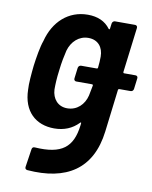

<svg xmlns="http://www.w3.org/2000/svg" viewBox="-82 -580 668 844"><g transform="rotate(10 252.0 -158.5)"><path d="M494 -293H443C440 -293 439 -295 439 -298L464 -499C465 -506 460 -511 454 -511H364C358 -511 352 -506 351 -499L348 -476C348 -472 345 -471 342 -474C320 -504 286 -519 242 -519C156 -519 92 -461 69 -371C59 -344 51 -295 46 -257C42 -220 38 -174 40 -149C42 -52 100 -1 182 -1C226 -1 262 -16 290 -45C293 -49 296 -47 295 -43L294 -34C282 65 234 104 114 96C106 95 101 99 100 107L88 187C87 194 90 199 98 200C273 214 385 145 406 -27L429 -216C429 -219 432 -221 435 -221H485C492 -221 497 -226 498 -233L504 -281C505 -288 501 -293 494 -293ZM223 -98C181 -98 156 -129 154 -170C154 -193 155 -220 160 -257C164 -293 170 -322 176 -347C188 -389 220 -419 262 -419C305 -419 329 -389 329 -347C329 -331 328 -317 326 -298C326 -295 324 -293 321 -293H251C245 -293 239 -288 238 -281L232 -233C231 -226 236 -221 242 -221H312C315 -221 317 -220 317 -216L308 -170C298 -129 267 -98 223 -98Z"/></g></svg>

Font: Barlow Semi Condensed SemiBold
Style: Italic
Weight: 600
Width: 4
Italic angle: -7°
Designer: Jeremy Tribby
Foundry: Tribby Type
Version: Version 1.422;hotconv 1.0.109;makeotfexe 2.5.65596